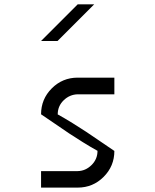

<svg xmlns="http://www.w3.org/2000/svg" viewBox="-20 -853 707 873"><path d="M333.3 -75Q369.2 -75.8 396.2 -102.5Q423.3 -129.2 423.3 -166.7H424.2Q392.5 -184.2 355.8 -207.1Q319.2 -230 294.6 -246.2Q270 -262.5 227.9 -291.7Q185.8 -320.8 166.7 -333.3Q166.7 -402.5 215.4 -451.2Q264.2 -500 333.3 -500H500V-424.2H333.3Q296.7 -423.3 269.6 -397.1Q242.5 -370.8 242.5 -333.3H241.7Q273.3 -315.8 310.4 -292.9Q347.5 -270 371.7 -253.8Q395.8 -237.5 438.8 -208.3Q481.7 -179.2 500 -166.7Q500 -97.5 451.2 -48.8Q402.5 0 333.3 0H166.7V-75ZM408.3 -833.3Q340.8 -765 241.7 -666.7H166.7L333.3 -833.3Z"/></svg>

Font: 0xA000-Squareish-Mono
Style: Squareish-Mono
Weight: 400
Version: Version 0.1